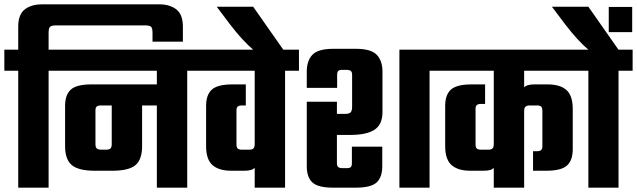

<svg xmlns="http://www.w3.org/2000/svg" viewBox="-40 -865 2936 885"><path d="M694 -845Q743 -845 773 -821.5Q803 -798 803 -742V-673H663V-713Q663 -735 656.5 -741.5Q650 -748 628 -748H219Q198 -748 191 -741.5Q184 -735 184 -713V-636H249V-539H184V0H44V-539H-20V-636H44V-742Q44 -798 74 -821.5Q104 -845 154 -845Z M683 -565H823V0H683ZM209 -636H888V-539H209ZM615 -191Q615 -130 584.5 -104Q554 -78 478 -78H397Q322 -78 291 -104Q260 -130 260 -191V-377Q260 -428 286.5 -452Q313 -476 382 -476H757V-379H426Q412 -379 406 -374Q400 -369 400 -356V-201Q400 -185 407 -180Q414 -175 427 -175H448Q462 -175 468.5 -180Q475 -185 475 -201V-403H615Z M848 -636H1338V-539H848ZM1134 -592H1274V0H1134ZM1093 -476V-379H1076Q1062 -379 1056 -374Q1050 -369 1050 -356V-201Q1050 -185 1056 -180Q1062 -175 1076 -175H1108Q1122 -175 1128 -180.5Q1134 -186 1134 -202L1147 -141Q1147 -109 1135.5 -93.5Q1124 -78 1087 -78H1026Q969 -78 939.5 -104Q910 -130 910 -191V-377Q910 -428 936.5 -452Q963 -476 1032 -476Z M1127 -834 1270 -630H1134Q1105 -654 1077 -684.5Q1049 -715 1020 -753L959 -834Z M1374 -396H1513V-113Q1513 -100 1519 -95Q1525 -90 1539 -90H1561Q1572 -90 1577 -95Q1582 -100 1582 -113V-189H1722V-99Q1722 -48 1696 -24Q1670 0 1600 0H1495Q1426 0 1400 -24Q1374 -48 1374 -99ZM1601 -640Q1670 -640 1696.5 -612.5Q1723 -585 1723 -534V-348Q1723 -292 1687 -267.5Q1651 -243 1573 -243H1498V-340H1550Q1569 -340 1576 -347Q1583 -354 1583 -373V-520Q1583 -533 1577 -538Q1571 -543 1557 -543H1535Q1525 -543 1519.5 -538Q1514 -533 1514 -520V-460H1374V-534Q1374 -585 1400 -612.5Q1426 -640 1496 -640ZM1801 -636H2005V-539H1940V0H1801Z M2236 -592H2376V0H2236ZM2196 -476V-386H2178Q2164 -386 2158 -381Q2152 -376 2152 -363V-201Q2152 -185 2158 -180Q2164 -175 2178 -175H2210Q2224 -175 2230 -180.5Q2236 -186 2236 -202L2249 -141Q2249 -109 2238 -93.5Q2227 -78 2190 -78H2128Q2071 -78 2041.5 -104Q2012 -130 2012 -191V-377Q2012 -428 2038.5 -452Q2065 -476 2134 -476ZM2484 -476Q2542 -476 2571 -450Q2600 -424 2600 -363V-177Q2600 -126 2573.5 -102Q2547 -78 2478 -78H2417V-168H2435Q2448 -168 2454 -173Q2460 -178 2460 -191V-353Q2460 -369 2454 -374Q2448 -379 2435 -379H2402Q2389 -379 2382.5 -373.5Q2376 -368 2376 -352L2363 -413Q2363 -445 2374.5 -460.5Q2386 -476 2423 -476ZM1965 -636H2647V-539H1965Z M2672 -561H2811V0H2672ZM2607 -636H2876V-539H2607ZM2672 -834 2815 -630H2679Q2650 -654 2622 -684.5Q2594 -715 2565 -753L2504 -834ZM2766 -833H2874V-717H2766Z"/></svg>

Font: Teko Light SemiBold
Style: Regular
Weight: 600
Version: Version 2.000;gftools[0.9.28.dev9+g7d2139d.d20230707]